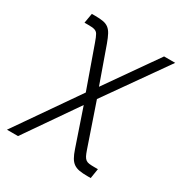

<svg xmlns="http://www.w3.org/2000/svg" viewBox="-175 -679 963 1014"><g transform="rotate(30 306.5 -172.0)"><path d="M10.3 204.5 272.7 -173.7 183.2 -425.8Q177.9 -441.1 173.3 -451.9Q168.7 -462.7 164.8 -469.5Q160.9 -476.2 155.7 -480.1Q150.6 -484 143.3 -486.2Q136 -488.3 126.2 -489Q116.5 -489.7 103 -489.7H82.4L92.7 -549.4H113.3Q143.1 -549.4 162.5 -545.8Q181.8 -542.3 195.3 -532Q208.8 -521.7 218.9 -502.8Q229 -484 240.1 -453.5L317.8 -234.7L535.5 -545.5H603.3L340.9 -173.3L429.3 85.2Q436.4 106.2 442.6 118.1Q448.9 130 457.2 136Q465.6 142 478 143.5Q490.4 144.9 509.9 144.9H530.5L521 204.5H500.4Q471.2 204.5 451.2 201Q431.1 197.4 416.9 187.5Q402.7 177.6 392.4 159.6Q382.1 141.7 372.5 112.9L296.2 -111.2L77.8 204.5Z"/></g></svg>

Font: Inter P Light
Style: Italic
Weight: 300
Italic angle: 9.39999°
Designer: Rasmus Andersson
Foundry: rsms
Version: Version 3.018;git-588b23468